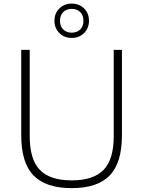

<svg xmlns="http://www.w3.org/2000/svg" viewBox="-20 -1010 776 1040"><path d="M368.5 9Q228.5 9 161.8 -59.5Q95 -128 95 -277.5V-740H141V-271.5Q141 -146.5 195.8 -89.8Q250.5 -33 368.5 -33Q486 -33 541 -89.8Q596 -146.5 596 -271.5V-740H640.5V-277.5Q640.5 -128 574.2 -59.5Q508 9 368.5 9ZM368.5 -804.5Q328 -804.5 301.5 -831Q275 -857.5 275 -897.5Q275 -938 301.5 -964.2Q328 -990.5 368.5 -990.5Q409 -990.5 435.5 -964.2Q462 -938 462 -897.5Q462 -857.5 435.5 -831Q409 -804.5 368.5 -804.5ZM368.5 -833Q396.5 -833 414.2 -850.2Q432 -867.5 432 -897.5Q432 -927.5 414.2 -944.8Q396.5 -962 368.5 -962Q340.5 -962 322.8 -944.8Q305 -927.5 305 -897.5Q305 -867.5 322.8 -850.2Q340.5 -833 368.5 -833Z"/></svg>

Font: Encode Sans SmExp XLt
Style: Regular
Weight: 200
Width: 6
Designer: Multiple Designers
Foundry: Impallari Type
Version: Version 3.002; ttfautohint (v1.8.3) -l 8 -r 50 -G 200 -x 14 